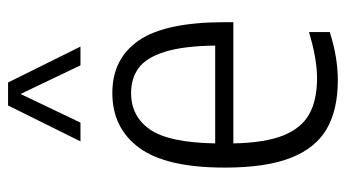

<svg xmlns="http://www.w3.org/2000/svg" viewBox="-211 -637 858 476"><g transform="rotate(-90 218.0 -399.0)"><path d="M401 -249.5H100.5Q102 -171.5 120 -126.2Q138 -81 172.8 -61.5Q207.5 -42 262.5 -42Q310 -42 376.5 -62V-10.5Q314.5 9.5 257 9.5Q183.5 9.5 136 -18.2Q88.5 -46 64.5 -107.5Q40.5 -169 40.5 -271Q40.5 -416 89.5 -482.8Q138.5 -549.5 225.5 -549.5Q310.5 -549.5 355.8 -483.8Q401 -418 401 -270.5ZM100.5 -294.5H343Q342 -373.5 327.5 -419.5Q313 -465.5 287.5 -484.2Q262 -503 225.5 -503Q167.5 -503 135 -456.2Q102.5 -409.5 100.5 -294.5ZM340.5 -628.5H294L223 -777L152 -628.5H105.5L194.5 -808H251.5Z"/></g></svg>

Font: Encode Sans Condensed Light
Style: Regular
Weight: 300
Width: 3
Designer: Multiple Designers
Foundry: Impallari Type
Version: Version 2.000